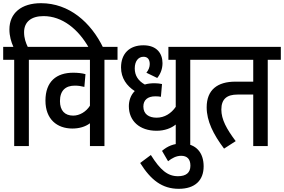

<svg xmlns="http://www.w3.org/2000/svg" viewBox="-20 -916 1781 1204"><path d="M161 -541H243V-622H154C142 -647 131 -676 131 -714C131 -778 175 -815 253 -815C370 -815 471 -734 538 -615H628C550 -777 413 -896 237 -896C114 -896 39 -834 39 -731C39 -690 50 -653 64 -622H0V-541H69V0H161Z M717 -541V-622H230V-541H544V-253C520 -215 479 -191 439 -191C386 -191 356 -223 356 -282C356 -349 392 -379 449 -379C471 -379 490 -376 509 -371L516 -451C494 -457 469 -460 439 -460C334 -460 265 -405 265 -285C265 -168 338 -110 434 -110C476 -110 515 -121 544 -143V0H635V-541Z M1255 -541V-622H1036V-541H1082V-246C1054 -205 1012 -178 962 -178C914 -178 879 -200 879 -248C879 -289 906 -312 954 -312C968 -312 979 -311 989 -309L996 -389C983 -392 966 -394 950 -394C928 -394 907 -392 888 -386C847 -409 825 -442 825 -487C825 -532 847 -560 880 -560C906 -560 919 -543 919 -514C919 -496 912 -477 898 -460L966 -427C988 -454 999 -486 999 -520C999 -580 964 -632 879 -632C791 -632 739 -579 739 -493C739 -426 775 -377 825 -345C799 -319 788 -284 788 -250C788 -158 855 -96 962 -96C1012 -96 1054 -112 1082 -135V0H1173V-541Z M1101 268C1203 268 1257 215 1257 127C1257 43 1211 -16 1120 -16C1070 -16 1031 0 996 30L1034 95C1058 76 1085 61 1116 61C1153 61 1174 81 1174 123C1174 167 1147 189 1096 189C1031 189 985 150 926 56L859 106C926 213 997 268 1101 268Z M1659 -541H1741V-622H1242V-541H1568V-404H1456C1344 -404 1276 -353 1276 -243C1276 -157 1318 -73 1385 16L1458 -31C1401 -107 1368 -167 1368 -229C1368 -297 1405 -323 1469 -323H1568V0H1659Z"/></svg>

Font: Noto Sans Devanagari Condensed Medium
Style: Regular
Weight: 500
Width: 3
Designer: Jelle Bosma - Monotype Design Team
Foundry: Monotype Imaging Inc.
Version: Version 2.004